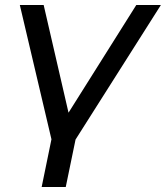

<svg xmlns="http://www.w3.org/2000/svg" viewBox="-20 -550 661 765"><path d="M621 -530H523L253 -101L154 -530H59L185 5L146 195H242L281 6Z"/></svg>

Font: AWKNG-Font Medium
Style: Italic
Weight: 500
Italic angle: -11.3°
Designer: Awakening Church
Foundry: Awakening Church
Version: Version 1.700;PS 001.700;hotconv 1.0.88;makeotf.lib2.5.64775